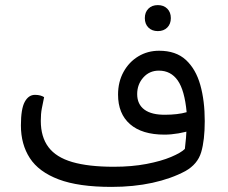

<svg xmlns="http://www.w3.org/2000/svg" viewBox="-20 -717 895 753"><path d="M630 -267Q651 -267 673 -269.5Q695 -272 712 -277Q704 -363 677 -401.5Q650 -440 603 -440Q566 -440 542 -413Q518 -386 518 -348Q518 -308 546.5 -287Q575 -266 630 -267ZM426 -63Q497 -63 554.5 -74Q612 -85 651 -101.5Q690 -118 705 -133Q707 -148 709.5 -176.5Q712 -205 711 -227L728 -206Q709 -199 680 -194Q651 -189 625 -189Q537 -189 490 -230Q443 -271 443 -346Q443 -396 464.5 -435Q486 -474 522.5 -496Q559 -518 604 -518Q670 -518 709 -482Q748 -446 765.5 -384Q783 -322 783 -242Q783 -167 769 -120Q755 -73 707 -46Q651 -16 577.5 0Q504 16 417 16Q288 16 210 -13.5Q132 -43 97 -97Q62 -151 62 -225Q62 -290 77 -317.5Q92 -345 117 -345Q129 -345 138 -342.5Q147 -340 153 -336Q148 -312 144 -291.5Q140 -271 140 -243Q140 -180 170 -140Q200 -100 263.5 -81.5Q327 -63 426 -63ZM599 -595Q576 -595 562 -609Q548 -623 548 -646Q548 -669 562 -683Q576 -697 599 -697Q622 -697 636 -683Q650 -669 650 -646Q650 -623 636 -609Q622 -595 599 -595Z"/></svg>

Font: Baloo Bhaijaan 2
Style: Regular
Weight: 400
Designer: Sanskriti Dholi, Noopur Datye and Ek Type
Foundry: Ek Type
Version: Version 1.701